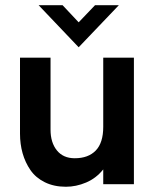

<svg xmlns="http://www.w3.org/2000/svg" viewBox="-20 -710 607 740"><path d="M283.2 -527.8 128.9 -689.9H221.2L283.2 -624L346.2 -689.9H438ZM233.9 9.8Q188 9.8 152.8 -7.6Q117.7 -24.9 97.4 -54.4Q77.1 -84 67.1 -119.4Q57.1 -154.8 57.1 -194.8V-487.8H174.8V-210Q174.8 -160.6 199.2 -130.4Q223.6 -100.1 268.1 -100.1Q320.3 -100.1 349.1 -129.9Q377.9 -159.7 377.9 -221.2V-487.8H496.1V0H377.9V-57.1Q350.6 -22.9 312 -6.6Q273.4 9.8 233.9 9.8Z"/></svg>

Font: HK Grotesk Legacy
Style: Bold
Weight: 700
Designer: Alfredo Marco Pradil
Foundry: Hanken Design Co.
Version: Version 2.022;PS 002.022;hotconv 1.0.88;makeotf.lib2.5.64775